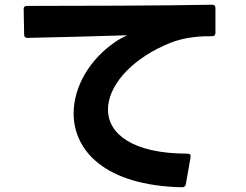

<svg xmlns="http://www.w3.org/2000/svg" viewBox="-20 -757 1040 811"><path d="M765 21 785 -93C787 -103 782 -108 772 -108C538 -108 436 -193 436 -294C436 -389 524 -498 676 -566C738 -595 803 -605 876 -604C885 -604 890 -609 890 -618V-723C890 -733 885 -737 876 -737C660 -733 301 -732 93 -732C85 -732 80 -728 80 -720V-718L82 -611C82 -601 87 -597 96 -597C217 -599 383 -604 517 -608C500 -600 483 -591 467 -580C358 -506 291 -390 291 -278C291 -121 423 27 749 34C758 34 763 30 765 21Z"/></svg>

Font: LINE Seed JP_OTF Bold
Style: Regular
Weight: 700
Designer: LINE & Fontrix & Fontworks
Version: Version 1.009